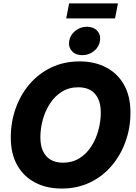

<svg xmlns="http://www.w3.org/2000/svg" viewBox="-20 -1100 799 1131"><path d="M342.8 10.7Q254.4 10.7 186.8 -24.7Q119.1 -60.1 81.3 -127.4Q43.5 -194.8 43.5 -290Q43.5 -379.9 72 -460.7Q100.6 -541.5 153.8 -604Q207 -666.5 282 -702.4Q356.9 -738.3 449.2 -738.3Q537.1 -738.3 604.7 -703.1Q672.4 -668 710.4 -600.6Q748.5 -533.2 748.5 -437Q748.5 -346.7 719.5 -265.9Q690.4 -185.1 637 -122.6Q583.5 -60.1 509 -24.7Q434.6 10.7 342.8 10.7ZM350.6 -141.6Q406.2 -141.6 448.2 -168Q490.2 -194.3 518.1 -238Q545.9 -281.7 559.8 -333.7Q573.7 -385.7 573.7 -437Q573.7 -485.4 558.1 -518.6Q542.5 -551.8 513.2 -568.8Q483.9 -585.9 441.9 -585.9Q386.2 -585.9 344.2 -559.6Q302.2 -533.2 274.2 -489.7Q246.1 -446.3 231.9 -394.3Q217.8 -342.3 217.8 -291Q217.8 -242.2 233.6 -209Q249.5 -175.8 279.1 -158.7Q308.6 -141.6 350.6 -141.6ZM464.4 -774.9Q425.8 -774.9 403.8 -798.8Q381.8 -822.8 387.7 -858.9Q393.6 -894.5 423.6 -918.5Q453.6 -942.4 492.2 -942.4Q530.8 -942.4 552.7 -918.5Q574.7 -894.5 568.8 -858.9Q563.5 -822.8 533.2 -798.8Q502.9 -774.9 464.4 -774.9ZM674.8 -1080.1 657.7 -991.7H370.1L387.2 -1080.1Z"/></svg>

Font: Inter 24pt ExtraBold
Style: Italic
Weight: 800
Italic angle: -9.3988°
Designer: Rasmus Andersson
Foundry: rsms
Version: Version 4.001;git-66647c0bb